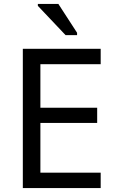

<svg xmlns="http://www.w3.org/2000/svg" viewBox="-20 -964 596 984"><path d="M316 -784H375V-796L279 -944H174V-934ZM97 0H496V-79H187V-334H478V-412H187V-635H496V-714H97Z"/></svg>

Font: Noto Sans Math
Style: Regular
Weight: 400
Designer: Monotype Design Team, Delve Withrington, Jeff Kellem
Foundry: Monotype Imaging Inc., Delve Fonts LLC
Version: Version 3.000